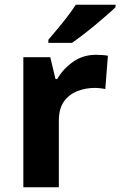

<svg xmlns="http://www.w3.org/2000/svg" viewBox="-20 -786 505 806"><path d="M383 -556Q394 -556 409 -555Q424 -554 433 -552L422 -412Q415 -414 401.5 -415.5Q388 -417 378 -417Q340 -417 305 -403.5Q270 -390 248.5 -360Q227 -330 227 -278V0H78V-546H191L213 -454H220Q244 -496 286 -526Q328 -556 383 -556ZM465 -756Q451 -742 428 -722Q405 -702 378.5 -680Q352 -658 326.5 -638.5Q301 -619 282 -606H183V-619Q199 -638 220.5 -663.5Q242 -689 263 -716.5Q284 -744 298 -766H465Z"/></svg>

Font: Noto Sans Tangsa
Style: Regular
Weight: 400
Designer: David Williams
Foundry: Google LLC
Version: Version 1.504